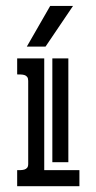

<svg xmlns="http://www.w3.org/2000/svg" viewBox="-20 -641 332 661"><path d="M39.1 -439.9H132.3V-55.2H253.4V0H39.1V-55.2Q44.9 -55.2 51.8 -55.4Q58.6 -55.7 64.2 -57.4Q69.8 -59.1 73.5 -63.5Q77.1 -67.9 77.1 -76.7V-362.8Q77.1 -371.6 73.5 -376.2Q69.8 -380.9 64.2 -382.6Q58.6 -384.3 52 -384.5Q45.4 -384.8 39.1 -384.8ZM215.3 -439.9V-82.5H160.2V-439.9ZM231.4 -620.6 136.7 -480.5H72.3L152.8 -620.6Z"/></svg>

Font: Isar CAT
Style: Regular
Weight: 400
Designer: Digitized by Peter Wiegel
Foundry: CAT-Fonts, Peter Wiegel
Version: Version 1.000; ttfautohint (v1.3)